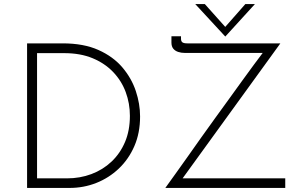

<svg xmlns="http://www.w3.org/2000/svg" viewBox="-20 -923 1479 943"><path d="M113 0V-710H288Q391 -710 463.5 -677.5Q536 -645 581 -592Q626 -539 647 -476Q668 -413 668 -351Q668 -270 640 -205.5Q612 -141 563.5 -95Q515 -49 453 -24.5Q391 0 322 0ZM162 -47H309Q373 -47 429 -68Q485 -89 527.5 -129Q570 -169 594 -225.5Q618 -282 618 -354Q618 -415 597.5 -470.5Q577 -526 536 -569Q495 -612 435 -637Q375 -662 295 -662H162ZM792 0Q815 -32 843 -71Q871 -110 902.5 -154.5Q934 -199 967.5 -246.5Q1001 -294 1036 -342Q1071 -390 1104.5 -436.5Q1138 -483 1169.5 -526.5Q1201 -570 1229 -608Q1257 -646 1280 -676L1289 -663H888Q870 -663 855 -668Q840 -673 831 -684Q822 -695 822 -714V-745H869V-733Q869 -720 876 -715Q883 -710 900 -710H1357L871 -39L867 -47H1381V0ZM986 -903 1096 -780 1074 -777 1185 -903H1232L1087 -744H1086L939 -903Z"/></svg>

Font: Josefin Sans Thin Light
Style: Regular
Weight: 300
Version: Version 2.000